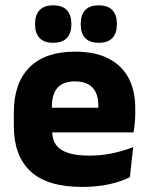

<svg xmlns="http://www.w3.org/2000/svg" viewBox="-20 -704 570 736"><path d="M295 12.5Q161 12.5 97 -47.2Q33 -107 33 -221.5V-272.5Q33 -385.5 93 -445.8Q153 -506 267.5 -506Q344.5 -506 395.8 -479.8Q447 -453.5 472.8 -405Q498.5 -356.5 498.5 -288.5V-272Q498.5 -253 496.8 -233.2Q495 -213.5 492 -196.5H354Q356 -225.5 356.5 -251.2Q357 -277 357 -298Q357 -328.5 347.5 -349.2Q338 -370 318.2 -381Q298.5 -392 267.5 -392Q221.5 -392 200.2 -367.2Q179 -342.5 179 -297V-252L180 -235.5V-200.5Q180 -181.5 186.2 -164.5Q192.5 -147.5 208.2 -134.8Q224 -122 251.8 -114.8Q279.5 -107.5 322.5 -107.5Q368 -107.5 410 -116.2Q452 -125 490.5 -140L478 -25Q444 -7.5 397.5 2.5Q351 12.5 295 12.5ZM461 -196.5H114V-291H461ZM183.5 -540Q149 -540 131.8 -558.2Q114.5 -576.5 114.5 -609.5V-613.5Q114.5 -647 131.8 -665.2Q149 -683.5 183.5 -683.5Q219 -683.5 236.2 -665.2Q253.5 -647 253.5 -613.5V-609.5Q253.5 -576.5 236.2 -558.2Q219 -540 183.5 -540ZM358.5 -540Q323.5 -540 306.5 -558.2Q289.5 -576.5 289.5 -609.5V-613.5Q289.5 -647 306.5 -665.2Q323.5 -683.5 358.5 -683.5Q393.5 -683.5 410.8 -665.2Q428 -647 428 -613.5V-609.5Q428 -576.5 410.8 -558.2Q393.5 -540 358.5 -540Z"/></svg>

Font: Anek Malayalam
Style: Bold
Weight: 700
Version: Version 1.003